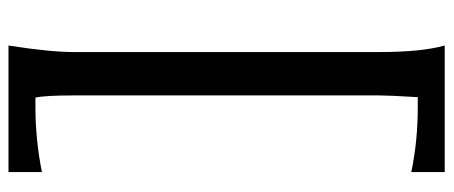

<svg xmlns="http://www.w3.org/2000/svg" viewBox="-314 -584 1021 432"><g transform="rotate(-90 196.0 -368.5)"><path d="M24.4 -859.4H309.1Q294.4 -766.1 294.4 -712.9V-24.4Q294.4 69.8 309.1 122.1H24.4V46.9Q93.8 61.5 170.9 61.5H192.9Q196.8 -3.4 196.8 -24.4V-712.9Q196.8 -776.9 191.9 -798.8H170.9Q97.7 -798.8 24.4 -784.2Z"/></g></svg>

Font: Classica
Style: Book
Weight: 400
Version: Version 1.001